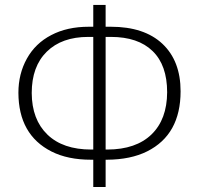

<svg xmlns="http://www.w3.org/2000/svg" viewBox="-20 -744 802 774"><path d="M356 -595.2H335.9Q229 -595.2 168.5 -535.6Q107.9 -476.1 107.9 -369.1Q108.4 -262.2 170.9 -201.7Q233.4 -141.1 348.1 -141.1H356ZM405.8 -141.1H413.1Q528.3 -141.6 590.8 -202.1Q653.3 -262.7 653.8 -372.1Q653.8 -481.4 595.2 -538.1Q536.6 -595.2 426.8 -595.2H405.8ZM356 -724.1H405.8V-636.2H426.8Q561.5 -636.2 634.8 -567.4Q708 -498.5 708 -376Q708 -201.2 573.2 -133.8Q506.8 -100.6 411.1 -100.1H405.8V9.8H356V-100.1H347.2Q252.9 -100.1 187.5 -133.3Q54.7 -200.7 54.2 -370.1Q54.2 -446.3 88.4 -507.8Q122.6 -569.3 186.5 -602.5Q250.5 -636.2 337.9 -636.2H356Z"/></svg>

Font: OpenSans-Light
Style: Regular
Weight: 300
Foundry: Ascender Corporation
Version: Version 1.10